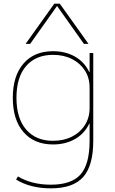

<svg xmlns="http://www.w3.org/2000/svg" viewBox="-20 -810 629 1050"><path d="M258 220Q203 220 155 208Q107 196 68 172L78 155Q115 177 160 188.5Q205 200 258 200Q371 200 420.5 144Q470 88 470 -40V-134H468Q442 -79 390 -49.5Q338 -20 270 -20Q167 -20 108.5 -87.5Q50 -155 50 -275Q50 -395 108.5 -462.5Q167 -530 270 -530Q338 -530 390 -500.5Q442 -471 468 -416H470V-520H490V-40Q490 96 435 158Q380 220 258 220ZM270 -40Q329 -40 374 -63Q419 -86 444.5 -126.5Q470 -167 470 -219V-331Q470 -384 444.5 -424Q419 -464 374 -487Q329 -510 270 -510Q176 -510 123 -449Q70 -388 70 -275Q70 -163 123 -101.5Q176 -40 270 -40ZM120 -570 277 -790H307L464 -570H439L293 -776H291L145 -570Z"/></svg>

Font: M PLUS 1 Thin
Style: Regular
Weight: 100
Designer: Coji Morishita
Foundry: UNDERFOREST DESIGN
Version: Version 1.001